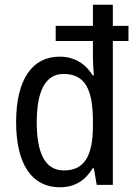

<svg xmlns="http://www.w3.org/2000/svg" viewBox="-20 -780 570 810"><path d="M232 10C298 10 340 -20 371 -70H376L388 0H456V-607H522V-671H456V-760H372V-671H215V-607H372V-539C372 -519 374 -486 376 -462H371C342 -510 295 -541 231 -541C117 -541 48 -446 48 -265C48 -85 116 10 232 10ZM250 -61C171 -61 135 -132 135 -264C135 -395 171 -468 248 -468C339 -468 372 -403 372 -268V-249C372 -121 335 -61 250 -61Z"/></svg>

Font: Noto Sans Oriya Cond
Style: Regular
Weight: 400
Width: 3
Designer: Amélie Bonet and Sol Matas
Foundry: Google LLC
Version: Version 2.006